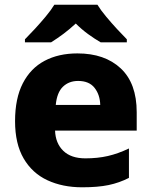

<svg xmlns="http://www.w3.org/2000/svg" viewBox="-20 -786 643 816"><path d="M309 -559Q425 -559 493 -495.5Q561 -432 561 -309V-231H214Q216 -177 249 -145Q282 -113 343 -113Q395 -113 438.5 -123Q482 -133 528 -155V-30Q487 -9 441.5 0.5Q396 10 329 10Q246 10 181.5 -20Q117 -50 80.5 -112.5Q44 -175 44 -271Q44 -368 77 -432Q110 -496 169.5 -527.5Q229 -559 309 -559ZM312 -442Q273 -442 247.5 -417.5Q222 -393 217 -340H406Q405 -383 382 -412.5Q359 -442 312 -442ZM394 -766Q408 -743 431 -715.5Q454 -688 477.5 -662.5Q501 -637 519 -619V-606H408Q382 -621 354.5 -641Q327 -661 302 -686Q275 -661 249.5 -642Q224 -623 197 -606H86V-619Q105 -638 128.5 -663.5Q152 -689 174.5 -716Q197 -743 211 -766Z"/></svg>

Font: Noto Sans Gurmukhi UI ExtraBold
Style: Regular
Weight: 800
Designer: Jelle Bosma - Monotype Design Team
Foundry: Monotype Imaging Inc.
Version: Version 2.004; ttfautohint (v1.8.4.7-5d5b)